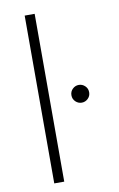

<svg xmlns="http://www.w3.org/2000/svg" viewBox="-86 -805 527 853"><g transform="rotate(-10 177.5 -378.5)"><path d="M88 -757H133V0H88ZM271 -412Q287 -412 299 -400.5Q311 -389 311 -372Q311 -355 299 -343.5Q287 -332 271 -332Q255 -332 243 -343.5Q231 -355 231 -372Q231 -389 243 -400.5Q255 -412 271 -412Z"/></g></svg>

Font: Eudoxus Sans ExtraLight
Style: Regular
Weight: 200
Designer: Stijn de Vries
Foundry: tokotype
Version: Version 2.005